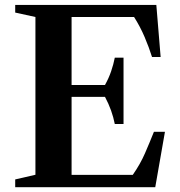

<svg xmlns="http://www.w3.org/2000/svg" viewBox="-20 -782 752 802"><path d="M43.5 0V-32.5L128 -52V-711L43.5 -729.5V-761.5H633L651 -544H615Q602.5 -584 584 -627.5Q565.5 -671 540 -711H279V-427H418.5Q434.5 -455.5 444.2 -484.2Q454 -513 459.5 -541H496V-264H459.5Q454 -292 443.8 -320.8Q433.5 -349.5 418.5 -377.5H279V-51.5H534.5Q566 -96.5 585.5 -141.5Q605 -186.5 623 -231.5H669L628.5 0Z"/></svg>

Font: Libre Caslon Text SemiBold
Style: Regular
Weight: 600
Designer: Pablo Impallari, Rodrigo Fuenzalida, Katja Schimmel
Foundry: Pablo Impallari, Rodrigo Fuenzalida
Version: Version 2.000